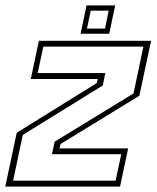

<svg xmlns="http://www.w3.org/2000/svg" viewBox="-22 -691 580 711"><path d="M26.5 -22H406L427 -120H170.5L180.5 -166.5L472.5 -345L509 -518.5H138.5L117.5 -420.5H368L358.5 -374.5L62.5 -191.5ZM-2.5 0 40 -199.5 336.5 -383.5 340 -398.5H92L122 -540H537.5L494 -336.5L202 -157.5L198.5 -141.5H452.5L422.5 0ZM276.5 -566 298.5 -671H404.5L382.5 -566ZM300 -585H367L380.5 -651.5H314Z"/></svg>

Font: Tourney ExtraLight
Style: Italic
Weight: 250
Italic angle: -12°
Version: Version 1.015